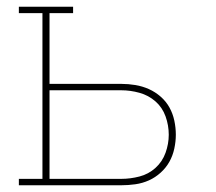

<svg xmlns="http://www.w3.org/2000/svg" viewBox="-20 -550 640 570"><path d="M36 0V-19H106V-511H36V-530H197V-511H127V-301H340Q361 -301 382 -297.5Q403 -294 422 -285.5Q441 -277 457 -263Q473 -249 483 -231Q493 -213 497.5 -192Q502 -171 502 -150Q502 -130 497.5 -109Q493 -88 483 -70Q473 -52 457 -37.5Q441 -23 422 -14.5Q403 -6 382 -3Q361 0 340 0ZM127 -19H340Q367 -19 394 -26Q421 -33 441.5 -51.5Q462 -70 471.5 -96.5Q481 -123 481 -150Q481 -178 471.5 -204.5Q462 -231 441.5 -249Q421 -267 394 -274.5Q367 -282 340 -282H127Z"/></svg>

Font: Iosevka Curly Slab ThEx
Style: Regular
Weight: 100
Width: 7
Monospace: yes
Designer: Belleve Invis
Foundry: Belleve Invis
Version: Version 11.1.0; ttfautohint (v1.8.3)